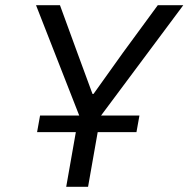

<svg xmlns="http://www.w3.org/2000/svg" viewBox="-20 -718 724 738"><path d="M118.5 -698H210.5L277 -516L335.5 -357H339.5L453 -516L586.5 -698H684.5L368.5 -274H516L504.5 -210H355.5L318.5 0H234.5L271.5 -210H122.5L134 -274H284.5Z"/></svg>

Font: JuliaMono Black
Style: Italic
Weight: 900
Italic angle: -9°
Monospace: yes
Designer: cormullion
Foundry: corm
Version: Version 0.057; ttfautohint (v1.8.4)